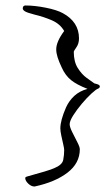

<svg xmlns="http://www.w3.org/2000/svg" viewBox="-20 -625 384 700"><path d="M106 55Q94 55 83 44.5Q72 34 72 24Q72 21 77 19Q114 9 142 0.5Q170 -8 178 -12Q207 -24 210.5 -42Q214 -60 214 -78Q214 -84 210.5 -99Q207 -114 203.5 -130.5Q200 -147 200 -157Q200 -186 221 -234Q232 -258 251 -275.5Q270 -293 299 -301Q260 -316 239 -333Q218 -350 205 -379Q195 -400 190 -416Q185 -432 185 -445Q185 -473 214 -512Q199 -538 169 -551Q139 -564 105 -572Q78 -579 70.5 -584Q63 -589 63 -594Q63 -605 73 -605Q106 -605 146.5 -597Q187 -589 209 -577Q268 -545 268 -485Q268 -466 258.5 -452.5Q249 -439 249 -436Q249 -400 263.5 -377Q278 -354 296 -341Q314 -328 324 -321Q337 -318 340.5 -315.5Q344 -313 344 -310Q344 -305 338 -302Q331 -300 314 -284.5Q297 -269 278.5 -247Q260 -225 247 -204.5Q234 -184 234 -172Q234 -162 243.5 -143Q253 -124 262 -106.5Q271 -89 271 -81Q271 -30 226 4.5Q181 39 106 55Z"/></svg>

Font: Festive
Style: Regular
Weight: 400
Designer: Robert E. Leuschke
Foundry: Robert E. Leuschke
Version: Version 1.101; ttfautohint (v1.8.3)